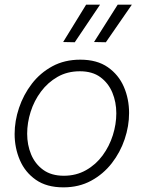

<svg xmlns="http://www.w3.org/2000/svg" viewBox="-20 -797 622 827"><path d="M302 -615 252 -616 351 -777H411ZM436 -615 385 -616 487 -777H548ZM253 10Q181 10 134.5 -22.5Q88 -55 65.5 -107.5Q43 -160 43 -220Q43 -276 62 -332.5Q81 -389 117 -436Q153 -483 205.5 -511.5Q258 -540 326 -540Q398 -540 444.5 -507.5Q491 -475 513.5 -423Q536 -371 536 -310Q536 -254 517 -197.5Q498 -141 461.5 -94Q425 -47 372.5 -18.5Q320 10 253 10ZM255 -40Q308 -40 350.5 -64Q393 -88 422 -127.5Q451 -167 466 -214.5Q481 -262 481 -309Q481 -357 464 -398Q447 -439 412.5 -464.5Q378 -490 324 -490Q270 -490 228 -466Q186 -442 156.5 -402.5Q127 -363 112 -315.5Q97 -268 97 -221Q97 -173 114 -132Q131 -91 166 -65.5Q201 -40 255 -40Z"/></svg>

Font: Be Vietnam Pro ExtraLight
Style: Italic
Weight: 200
Italic angle: -12°
Designer: Lam Bao, Tony Le, Vietanh Nguyen
Foundry: Yellow Type Foundry
Version: Version 1.002; ttfautohint (v1.8.3)